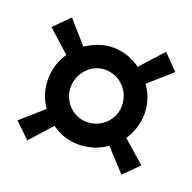

<svg xmlns="http://www.w3.org/2000/svg" viewBox="-65 -554 409 408"><g transform="rotate(20 140.0 -350.0)"><path d="M31 -349C31 -327 37 -306 50 -288L0 -244L34 -211L78 -260C95 -247 116 -240 139 -240C162 -240 184 -247 202 -260L247 -211L280 -244L230 -288C242 -306 249 -327 249 -349C249 -371 242 -393 229 -410L280 -455L247 -489L201 -438C184 -451 162 -459 139 -459C116 -459 96 -451 78 -439L34 -489L0 -455L50 -410C38 -393 31 -371 31 -349ZM82 -349C82 -382 108 -409 139 -409C172 -409 198 -382 198 -349C198 -317 172 -291 139 -291C108 -291 82 -317 82 -349Z"/></g></svg>

Font: Queering
Style: Regular
Weight: 400
Designer: Adam Naccarato
Foundry: adamnac
Version: Version 2.000;hotconv 1.0.109;makeotfexe 2.5.65596